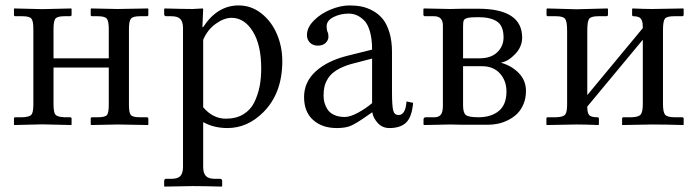

<svg xmlns="http://www.w3.org/2000/svg" viewBox="-20 -462 2589 711"><path d="M103.5 -355Q103.5 -384.3 96.2 -393.1Q88.9 -401.9 63 -401.9H37.1Q31.7 -401.9 31.7 -406.7V-428.7L32.7 -430.7L136.2 -428.2L243.7 -430.7L245.1 -428.7V-407.7Q245.1 -401.9 239.3 -401.9H218.8Q193.4 -401.9 185.8 -393.6Q178.2 -385.3 178.2 -355V-246.1H382.8V-354Q382.8 -383.8 375.5 -392.8Q368.2 -401.9 342.3 -401.9H321.3Q315.9 -401.9 315.9 -406.7V-428.7L317.4 -430.7L415 -428.7L527.8 -430.7L529.3 -428.7V-407.2Q529.3 -401.9 523.4 -401.9H498Q472.7 -401.9 465.1 -393.1Q457.5 -384.3 457.5 -354V-73.7Q457.5 -43.9 464.6 -35.9Q471.7 -27.8 498 -27.8H523.4Q529.3 -27.8 529.3 -22V-1L528.3 1L415 -1L318.4 1L315.9 -1V-22.5Q315.9 -27.8 321.3 -27.8H342.3Q369.1 -27.8 376 -35.9Q382.8 -43.9 382.8 -73.7V-211.9H178.2V-75.2Q178.2 -45.4 185.5 -37.1Q192.9 -28.8 218.8 -27.8H239.3Q245.1 -27.8 245.1 -22.5V-1L244.1 1L136.2 -1.5L32.7 1L31.7 -1V-22.9Q31.7 -27.8 37.1 -27.8H63Q89.4 -28.8 96.4 -37.4Q103.5 -45.9 103.5 -75.2Z M732.4 -314.5V-64.9Q768.1 -22.5 816.4 -22.5Q854.5 -22.5 881.3 -38.8Q908.2 -55.2 921.9 -83.5Q935.5 -111.8 941.4 -142.1Q947.3 -172.4 947.3 -208.5Q947.3 -295.9 916 -345.9Q884.8 -396 837.4 -396Q809.6 -396 778.8 -373.8Q748 -351.6 732.4 -314.5ZM732.4 -428.7 729.5 -361.8H732.4Q784.7 -441.9 863.8 -441.9Q910.6 -441.9 948.2 -412.1Q985.8 -382.3 1005.6 -335.4Q1025.4 -288.6 1025.4 -235.4Q1025.4 -116.7 955.1 -46.4Q896.5 12.2 822.3 12.2Q772 12.2 732.4 -9.8V156.2Q732.4 178.7 742.2 189.5Q752 200.2 775.4 200.2H794.4Q802.7 200.2 802.7 208.5V227.1L800.8 229Q732.4 227.1 693.4 227.1L589.8 229L587.9 227.1V208.5Q587.9 200.2 595.7 200.2H614.7Q638.7 200.2 648.2 189.5Q657.7 178.7 657.7 156.2V-357.9Q657.7 -380.4 648.2 -391.1Q638.7 -401.9 614.7 -401.9H595.7Q587.9 -401.9 587.9 -410.2V-428.7L589.8 -430.7Q657.7 -428.7 693.4 -428.7L730.5 -430.7Z M1357.9 -245.1 1279.3 -224.6Q1247.6 -215.3 1226.3 -201.9Q1205.1 -188.5 1195.1 -172.4Q1185.1 -156.2 1181.6 -141.4Q1178.2 -126.5 1178.2 -107.4Q1178.2 -94.2 1181.6 -81.5Q1185.1 -68.8 1193.1 -56.4Q1201.2 -43.9 1217.5 -36.4Q1233.9 -28.8 1256.3 -28.8Q1276.9 -28.8 1305.9 -44.7Q1335 -60.5 1357.9 -80.1ZM1422.4 12.2Q1396 12.2 1379.2 -6.1Q1362.3 -24.4 1358.4 -46.4L1335.4 -30.3Q1298.3 -4.4 1278.8 3.9Q1259.3 12.2 1227.1 12.2Q1172.9 12.2 1139.4 -17.8Q1106 -47.9 1106 -102.5Q1106 -158.2 1148.9 -197.5Q1191.9 -236.8 1266.1 -255.4L1357.9 -278.3Q1357.9 -318.4 1349.6 -346.4Q1341.3 -374.5 1327.1 -387.7Q1313 -400.9 1299.6 -406.2Q1286.1 -411.6 1271.5 -411.6Q1240.2 -411.6 1214.8 -398.7Q1189.5 -385.7 1189.5 -364.3Q1189.5 -351.6 1192.9 -343.8Q1196.3 -337.9 1196.3 -325.7Q1196.3 -314 1186.3 -303.5Q1176.3 -293 1156.7 -293Q1139.2 -293 1127.9 -304Q1116.7 -314.9 1116.7 -332.5Q1116.7 -360.4 1142.8 -386.5Q1168.9 -412.6 1205.6 -427.2Q1242.2 -441.9 1274.4 -441.9Q1298.3 -441.9 1319.1 -437.7Q1339.8 -433.6 1361.1 -421.9Q1382.3 -410.2 1397.5 -391.6Q1412.6 -373 1422.1 -341.8Q1431.6 -310.5 1431.6 -269.5V-122.6Q1431.6 -71.8 1435.8 -54Q1439.9 -36.1 1456.1 -36.1Q1481.9 -36.1 1485.4 -86.4L1509.8 -81.1Q1505.4 -28.8 1484.1 -8.3Q1462.9 12.2 1422.4 12.2Z M1694.8 -246.1H1756.3Q1798.3 -246.1 1821.5 -268.6Q1844.7 -291 1844.7 -323.2Q1844.7 -366.2 1820.6 -382.3Q1796.4 -398.4 1751.5 -398.4Q1722.7 -398.4 1711.4 -395.5Q1700.2 -392.6 1697.5 -386.7Q1694.8 -380.9 1694.8 -364.3ZM1694.8 -216.8V-71.8Q1694.8 -44.4 1705.1 -36.1Q1715.3 -27.8 1751.5 -27.8Q1799.3 -27.8 1827.4 -51.3Q1855.5 -74.7 1855.5 -123Q1855.5 -163.1 1831.3 -189.9Q1807.1 -216.8 1765.6 -216.8ZM1550.8 1 1548.3 -1V-19Q1548.3 -27.8 1557.1 -27.8H1589.4Q1604.5 -27.8 1612.3 -37.1Q1620.1 -46.4 1620.1 -71.3V-367.7Q1620.1 -401.9 1587.4 -401.9H1553.2Q1551.3 -401.9 1549.6 -403.6Q1547.9 -405.3 1547.9 -406.7V-428.7L1549.8 -430.7L1647.5 -428.7L1693.4 -429.7H1750.5Q1913.6 -429.7 1913.6 -322.8Q1913.6 -288.6 1887.5 -261.5Q1861.3 -234.4 1837.4 -231V-229Q1875 -218.3 1901.4 -191.2Q1927.7 -164.1 1927.7 -125Q1927.7 -98.6 1918.7 -76.9Q1909.7 -55.2 1895.3 -41Q1880.9 -26.9 1861.8 -17.3Q1842.8 -7.8 1824 -3.9Q1805.2 0 1786.6 0H1694.8L1647.5 -1Z M2115.2 -427.7 2229.5 -430.7 2231.4 -428.7V-407.7Q2231.4 -401.9 2225.6 -401.9H2195.3Q2168.5 -401.9 2161.6 -392.1Q2154.8 -382.3 2154.8 -349.6V-109.9L2360.4 -357.9Q2360.4 -369.1 2359.6 -375.2Q2358.9 -381.3 2355.7 -388.4Q2352.5 -395.5 2345.2 -398.7Q2337.9 -401.9 2326.2 -401.9Q2320.8 -401.9 2320.8 -406.7V-428.7L2322.3 -430.7Q2366.7 -428.7 2395.5 -428.7L2510.3 -430.7L2511.7 -428.7V-407.7Q2511.7 -401.9 2505.9 -401.9H2475.6Q2448.7 -401.9 2441.9 -392.3Q2435.1 -382.8 2435.1 -350.1V-77.1Q2435.1 -47.9 2442.4 -38.1Q2449.7 -28.3 2475.6 -27.8H2505.9Q2511.7 -27.8 2511.7 -22.5V-1L2510.3 1Q2440.4 -1 2395.5 -1L2283.7 1V-1V-22.9Q2283.7 -27.8 2289.1 -27.8H2319.8Q2346.2 -28.8 2353.3 -38.8Q2360.4 -48.8 2360.4 -77.1V-314.9L2154.8 -67.4V-65.4Q2154.8 -44.4 2161.6 -36.1Q2168.5 -27.8 2191.9 -27.8Q2197.8 -27.8 2197.8 -22.5V-1L2196.3 1Q2147 -1 2115.2 -1L2004.9 1L2003.4 -1V-22.9Q2003.4 -27.8 2008.8 -27.8H2039.6Q2066.4 -28.8 2073.2 -38.1Q2080.1 -47.4 2080.1 -75.2V-348.6Q2080.1 -381.8 2073 -391.8Q2065.9 -401.9 2039.6 -401.9H2009.3Q2003.9 -401.9 2003.9 -406.7V-428.7L2006.3 -430.7Z"/></svg>

Font: Libertinage
Style: b
Weight: 400
Designer: OSP
Foundry: OSP
Version: Version 1.0; 2008; OFL relea